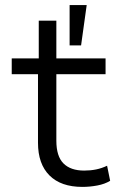

<svg xmlns="http://www.w3.org/2000/svg" viewBox="-20 -725 480 753"><path d="M303 8Q219 8 174 -37Q129 -82 129 -165V-434H26V-496H132V-644H201V-496H394V-434H201V-173Q201 -112 229 -84Q257 -56 310 -56Q335 -56 357 -60.5Q379 -65 400 -75L412 -16Q391 -3 361.5 2.5Q332 8 303 8ZM253 -547V-705H320L298 -547Z"/></svg>

Font: Nunito Sans 6pt Light
Style: Regular
Weight: 300
Version: Version 3.101;gftools[0.9.27]